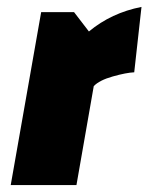

<svg xmlns="http://www.w3.org/2000/svg" viewBox="-20 -535 429 555"><path d="M99 -500H194L237 -444Q302 -498 389 -515L368 -326Q345 -325 306 -314Q267 -303 251 -286L201 0H11Z"/></svg>

Font: Changa One
Style: Italic
Weight: 400
Italic angle: -12°
Designer: Eduardo Rodriguez Tunni
Foundry: Eduardo Rodriguez Tunni
Version: Version 1.003